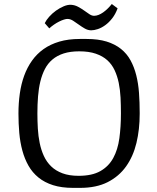

<svg xmlns="http://www.w3.org/2000/svg" viewBox="-20 -915 783 955"><path d="M202.6 -799.8Q210 -815.4 224.9 -832Q239.7 -848.6 258.5 -862.1Q277.3 -875.5 297.1 -883.8Q316.9 -892.1 333.5 -891.1Q351.6 -890.1 367.7 -881.6Q383.8 -873 397.9 -863Q412.1 -853 424.3 -844.7Q436.5 -836.4 447.8 -836.4Q458.5 -836.4 470 -840.8Q481.4 -845.2 492.9 -853.3Q504.4 -861.3 515.4 -872.1Q526.4 -882.8 536.1 -895L564.9 -873.5Q554.2 -844.2 537.8 -823.5Q521.5 -802.7 503.2 -789.6Q484.9 -776.4 466.6 -770.3Q448.2 -764.2 433.6 -764.2Q417.5 -764.2 402.1 -772.9Q386.7 -781.7 372.3 -792.2Q357.9 -802.7 344.2 -811.5Q330.6 -820.3 317.4 -820.8Q309.6 -821.3 298.1 -817.6Q286.6 -814 273.9 -807.6Q261.2 -801.3 248.5 -792.5Q235.8 -783.7 225.1 -773.9ZM343.8 19.5Q286.6 19.5 244.1 6.1Q201.7 -7.3 171.4 -32Q141.1 -56.6 121.8 -90.6Q102.5 -124.5 91.3 -165.8Q80.1 -207 75.9 -253.7Q71.8 -300.3 71.8 -350.1V-351.1Q71.8 -402.3 78.6 -450Q85.4 -497.6 100.3 -538.6Q115.2 -579.6 139.2 -613.3Q163.1 -647 196.8 -670.9Q230.5 -694.8 275.1 -708Q319.8 -721.2 376.5 -721.2H410.6Q468.3 -721.2 510.3 -708.3Q552.2 -695.3 581.8 -671.6Q611.3 -647.9 629.4 -614.7Q647.5 -581.5 657.7 -540.8Q668 -500 671.4 -452.9Q674.8 -405.8 674.8 -354.5V-348.1Q674.8 -271 658.7 -204.1Q642.6 -137.2 607.2 -87.4Q571.8 -37.6 515.4 -9Q459 19.5 378.4 19.5ZM371.1 -40.5Q438 -40.5 479.2 -64Q520.5 -87.4 543.2 -128.9Q565.9 -170.4 573.7 -227.3Q581.5 -284.2 581.5 -351.1Q581.5 -391.1 579.6 -429.7Q577.6 -468.3 570.6 -502.7Q563.5 -537.1 550 -565.9Q536.6 -594.7 513.7 -615.5Q490.7 -636.2 456.5 -647.9Q422.4 -659.7 374 -659.7Q329.6 -659.7 296.9 -649.2Q264.2 -638.7 241 -619.1Q217.8 -599.6 203.4 -571.8Q189 -543.9 180.7 -509.8Q172.4 -475.6 169.2 -435.5Q166 -395.5 166 -351.1Q166 -313 168.2 -275.4Q170.4 -237.8 177.5 -203.4Q184.6 -168.9 198.2 -139.2Q211.9 -109.4 234.6 -87.4Q257.3 -65.4 290.8 -53Q324.2 -40.5 371.1 -40.5Z"/></svg>

Font: Fjord
Style: One
Weight: 400
Designer: Viktoriya Grabowska
Foundry: Viktoriya Grabowska
Version: Version 1.002